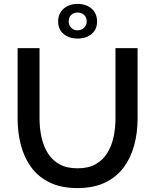

<svg xmlns="http://www.w3.org/2000/svg" viewBox="-20 -956 792 981"><path d="M376 5Q292 5 233 -24Q174 -53 138 -103.5Q102 -154 86 -217.5Q70 -281 70 -350V-710H182V-350Q182 -301 192 -255.5Q202 -210 224 -174Q246 -138 283.5 -117Q321 -96 376 -96Q432 -96 469.5 -117.5Q507 -139 529 -175.5Q551 -212 560.5 -257Q570 -302 570 -350V-710H683V-350Q683 -277 665.5 -213Q648 -149 611.5 -100Q575 -51 516.5 -23Q458 5 376 5ZM277 -846Q277 -887 305 -911.5Q333 -936 376 -936Q421 -936 448.5 -911.5Q476 -887 476 -846Q476 -806 448.5 -782.5Q421 -759 376 -759Q333 -759 305 -782.5Q277 -806 277 -846ZM376 -892Q357 -892 344 -880Q331 -868 331 -846Q331 -827 344 -814Q357 -801 376 -801Q395 -801 409 -814Q423 -827 423 -846Q423 -868 409.5 -880Q396 -892 376 -892Z"/></svg>

Font: Raleway SemiBold
Style: Regular
Weight: 600
Designer: Matt McInerney, Pablo Impallari, Rodrigo Fuenzalida
Foundry: Matt McInerney, Pablo Impallari, Rodrigo Fuenzalida
Version: Version 4.026